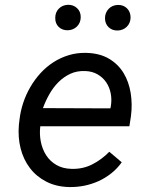

<svg xmlns="http://www.w3.org/2000/svg" viewBox="-20 -754 627 784"><path d="M263.7 9.8Q210 8.8 169.2 -12.2Q128.4 -33.2 102.1 -67.9Q75.7 -102.5 64.2 -147.9Q52.7 -193.4 57.1 -244.1L59.6 -265.1Q63.5 -299.8 74.7 -333.7Q85.9 -367.7 103.8 -398.4Q121.6 -429.2 145.3 -455.1Q168.9 -481 198 -499.8Q227.1 -518.6 261 -528.8Q294.9 -539.1 332.5 -538.1Q387.2 -536.6 424.8 -514.4Q462.4 -492.2 484.4 -456.1Q506.3 -419.9 513.7 -373.8Q521 -327.6 514.6 -278.8L508.3 -238.3H144.5Q140.6 -206.1 146.7 -175.3Q152.8 -144.5 168.5 -120.1Q184.1 -95.7 210 -80.6Q235.8 -65.4 271.5 -64.5Q317.4 -63 356.2 -82.5Q395 -102.1 426.3 -134.3L477.1 -91.3Q459 -65.9 434.8 -46.6Q410.6 -27.3 382.8 -14.6Q355 -2 324.7 4.2Q294.4 10.3 263.7 9.8ZM328.1 -463.9Q293.9 -465.3 266.6 -452.4Q239.3 -439.5 218 -418Q196.8 -396.5 181.2 -368.7Q165.5 -340.8 155.3 -312.5L430.7 -311.5L432.6 -320.3Q437 -347.2 432.1 -372.6Q427.2 -397.9 413.6 -418Q399.9 -438 378.4 -450.4Q356.9 -462.9 328.1 -463.9ZM205.6 -681.2Q205.6 -703.6 220 -718.5Q234.4 -733.4 257.3 -734.4Q279.8 -734.9 294.9 -720.5Q310.1 -706.1 309.6 -683.1Q309.1 -660.6 294.4 -646Q279.8 -631.3 257.3 -630.4Q234.4 -629.9 219.7 -644Q205.1 -658.2 205.6 -681.2ZM408.7 -680.2Q409.2 -702.6 423.6 -717.8Q438 -732.9 460.9 -733.9Q483.9 -734.4 498.5 -720Q513.2 -705.6 513.2 -682.1Q512.7 -659.7 498 -645Q483.4 -630.4 460.4 -629.4Q438 -628.9 423.3 -643.1Q408.7 -657.2 408.7 -680.2Z"/></svg>

Font: TypoPRO Roboto Mono
Style: Italic
Weight: 400
Designer: Google
Version: Version 2.000986; 2015; ttfautohint (v1.3)